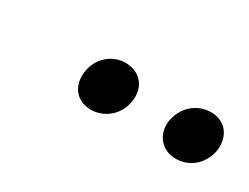

<svg xmlns="http://www.w3.org/2000/svg" viewBox="-28 -807 391 301"><g transform="rotate(30 168.0 -656.5)"><path d="M132 -611C157 -611 179 -630 182 -656C186 -683 169 -702 143 -702C118 -702 97 -683 94 -656C91 -630 107 -611 132 -611ZM286 -611C312 -611 332 -630 336 -656C339 -683 323 -702 298 -702C272 -702 251 -683 247 -656C244 -630 261 -611 286 -611Z"/></g></svg>

Font: Barlow ExtraLight
Style: Italic
Weight: 275
Italic angle: -7°
Designer: Jeremy Tribby
Foundry: Tribby Type
Version: Version 1.422;hotconv 1.0.109;makeotfexe 2.5.65596